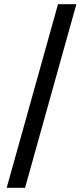

<svg xmlns="http://www.w3.org/2000/svg" viewBox="-20 -730 404 920"><path d="M100 170 346 -710H258L12 170Z"/></svg>

Font: Falling Sky
Style: Med
Weight: 500
Designer: Paul D. Hunt
Foundry: Adobe Systems Incorporated
Version: Version 1.02